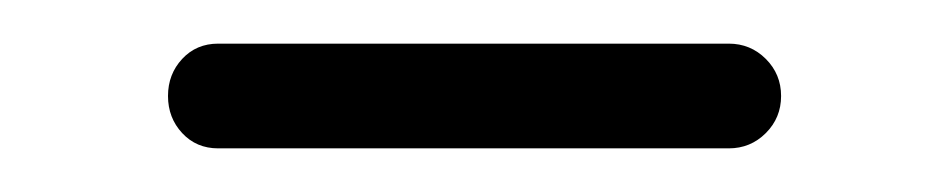

<svg xmlns="http://www.w3.org/2000/svg" viewBox="-20 -248 434 88"><path d="M80 -180Q70 -180 63.5 -187Q57 -194 57 -204Q57 -214 63.5 -221Q70 -228 80 -228H314Q324 -228 331 -221Q338 -214 338 -204Q338 -194 331 -187Q324 -180 314 -180Z"/></svg>

Font: Zen Kurenaido
Style: Regular
Weight: 400
Designer: Yoshimichi Ohira
Foundry: Positype
Version: Version 1.001